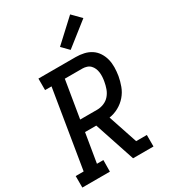

<svg xmlns="http://www.w3.org/2000/svg" viewBox="-241 -1099 1074 1213"><g transform="rotate(-30 296.0 -493.0)"><path d="M-8 0V-84H50L143 -651H96V-735H368Q398 -735 427 -728.5Q456 -722 479.5 -706.5Q503 -691 518.5 -667Q534 -643 541 -615Q548 -587 547.5 -557Q547 -527 542 -496Q536 -462 523.5 -428Q511 -394 487 -366Q463 -338 430 -320Q397 -302 362 -297L433 -84H511V0H362L264 -295H182L147 -84H194L193 0ZM195 -379H320Q344 -379 368.5 -389Q393 -399 409.5 -418.5Q426 -438 434.5 -462Q443 -486 447 -510Q450 -526 451 -542.5Q452 -559 450 -575Q448 -591 442 -605Q436 -619 425.5 -630Q415 -641 399.5 -646Q384 -651 368 -651H240ZM363 -790 314 -840 472 -986 533 -924Z"/></g></svg>

Font: Iosevka HT Medium Extended
Style: Italic
Weight: 500
Width: 7
Italic angle: -9°
Monospace: yes
Designer: Belleve Invis
Foundry: Belleve Invis
Version: Version 32.3.0; ttfautohint (v1.8.4)